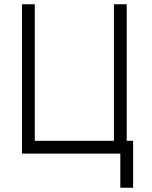

<svg xmlns="http://www.w3.org/2000/svg" viewBox="-20 -720 711 900"><path d="M83 0H544V160H604V-60H574V-700H514V-60H143V-700H83Z"/></svg>

Font: Unageo Variable
Style: Regular
Weight: 300
Designer: Richard Sepsi
Foundry: Richard Sepsi
Version: Version 2.200